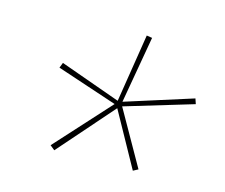

<svg xmlns="http://www.w3.org/2000/svg" viewBox="-72 -839 744 634"><g transform="rotate(15 300.0 -521.5)"><path d="M160 -299 144 -312 313 -498 106 -567 113 -585 320 -511 357 -744 376 -741 336 -512 566 -585 572 -567 339 -497 445 -310 428 -301 325 -487Z"/></g></svg>

Font: Iosevka Aile Thin
Style: Italic
Weight: 100
Italic angle: -9°
Designer: Belleve Invis
Foundry: Belleve Invis
Version: Version 31.1.0; ttfautohint (v1.8.4)